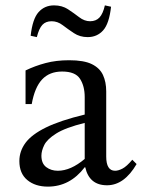

<svg xmlns="http://www.w3.org/2000/svg" viewBox="-20 -679 528 714"><path d="M158 15Q111 15 81.5 -9.5Q52 -34 52 -80Q52 -117 75 -148Q98 -179 151 -205Q204 -231 295 -253V-318Q295 -359 277.5 -386Q260 -413 211 -413Q164 -413 136.5 -383.5Q109 -354 98 -292H75V-417Q110 -434 149.5 -444.5Q189 -455 237 -455Q292 -455 321.5 -440.5Q351 -426 363 -400Q375 -374 375 -339V-97Q375 -44 408 -44Q420 -44 435.5 -52Q451 -60 472 -85L488 -69Q442 10 378 10Q312 10 297 -57H295Q240 15 158 15ZM195 -44Q243 -44 295 -88V-222Q223 -204 189 -182.5Q155 -161 144.5 -139.5Q134 -118 134 -100Q134 -71 152 -57.5Q170 -44 195 -44ZM172 -600Q150 -600 137.5 -586.5Q125 -573 117 -541L94 -546Q101 -609 123.5 -634Q146 -659 181 -659Q211 -659 233 -644.5Q255 -630 274.5 -615Q294 -600 315 -600Q337 -600 350 -614Q363 -628 370 -659L393 -654Q386 -591 363.5 -566Q341 -541 306 -541Q277 -541 254.5 -556Q232 -571 213 -585.5Q194 -600 172 -600Z"/></svg>

Font: Bona Nova
Style: Regular
Weight: 400
Designer: Mateusz Machalski
Foundry: Capitalics
Version: Version 4.001; ttfautohint (v1.8.3)